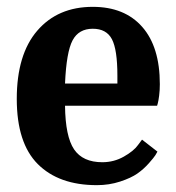

<svg xmlns="http://www.w3.org/2000/svg" viewBox="-20 -530 514 561"><path d="M263 11Q152 11 90.5 -50.5Q29 -112 29 -241Q29 -371 89 -440.5Q149 -510 251 -510Q344 -510 395.5 -451.5Q447 -393 447 -284Q447 -266 445 -250.5Q443 -235 441 -228L439 -221H170Q171 -131 196.5 -93.5Q222 -56 279 -56Q313 -56 342 -72.5Q371 -89 383 -106L395 -122L440 -87Q438 -83 434 -76.5Q430 -70 415 -53Q400 -36 381.5 -23Q363 -10 331 0.5Q299 11 263 11ZM170 -286H323V-309Q323 -385 307 -415.5Q291 -446 251 -446Q210 -446 192 -412Q174 -378 170 -286Z"/></svg>

Font: Arsenal
Style: Bold
Weight: 700
Designer: Andrij Shevchenko
Foundry: Stairsfor
Version: Version 2.001;PS 002.001;hotconv 1.0.88;makeotf.lib2.5.64775